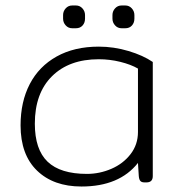

<svg xmlns="http://www.w3.org/2000/svg" viewBox="-20 -665 652 700"><path d="M210 -597V-610Q210 -624 219.5 -634.5Q229 -645 243 -645H257Q271 -645 280.5 -634.5Q290 -624 290 -610V-597Q290 -582 281 -572Q272 -562 257 -562H243Q229 -562 219.5 -572.5Q210 -583 210 -597ZM390 -597V-610Q390 -624 399.5 -634.5Q409 -645 423 -645H437Q451 -645 460.5 -634.5Q470 -624 470 -610V-597Q470 -582 461 -572Q452 -562 437 -562H423Q409 -562 399.5 -572.5Q390 -583 390 -597ZM55 -208Q55 -294 88.5 -358.5Q122 -423 186.5 -459Q251 -495 340 -495Q395 -495 448.5 -479Q502 -463 537 -439V-23Q537 0 514 0H507Q496 0 491.5 -5.5Q487 -11 486 -23L483 -71Q415 15 277 15Q175 15 115 -43Q55 -101 55 -208ZM483 -184V-415Q457 -430 418.5 -439.5Q380 -449 340 -449Q232 -449 169.5 -387Q107 -325 107 -214Q107 -120 153.5 -75.5Q200 -31 297 -31Q343 -31 386 -49.5Q429 -68 456 -103Q483 -138 483 -184Z"/></svg>

Font: Mitr ExtraLight
Style: Regular
Weight: 250
Designer: Thanarat Vachiruckul
Foundry: Cadson Demak Co.,Ltd.
Version: Version 1.000